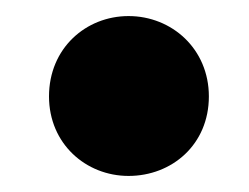

<svg xmlns="http://www.w3.org/2000/svg" viewBox="-20 -442 310 239"><path d="M240 -322C240 -262 194 -223 140 -223C87 -223 41 -263 41 -322C41 -382 87 -422 140 -422C194 -422 240 -381 240 -322Z"/></svg>

Font: Repo ExtraBold
Style: Bold
Weight: 700
Designer: Stefan Peev
Foundry: Context Ltd
Version: Version 1.502